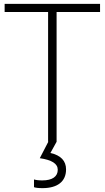

<svg xmlns="http://www.w3.org/2000/svg" viewBox="-20 -734 543 994"><path d="M273 -672H498V-714H4V-672H229V0H230L186 85C248 94 279 113 279 145C279 180 251 200 199 200C179 200 166 198 156 195V235C163 238 178 240 200 240C276 240 322 207 322 143C322 99 295 70 241 58L273 0Z"/></svg>

Font: Kathrein 35 Thin
Style: Regular
Weight: 250
Designer: Lazydogs Typefoundry, based on Open Sans by Ascender Corporation
Foundry: Lazydogs Typefoundry
Version: Version 1.003;PS 001.003;hotconv 1.0.88;makeotf.lib2.5.64775